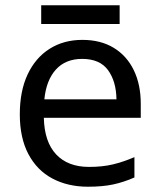

<svg xmlns="http://www.w3.org/2000/svg" viewBox="-20 -697 604 727"><path d="M292 -546Q361 -546 410.5 -516Q460 -486 486.5 -431.5Q513 -377 513 -304V-251H146Q148 -160 192.5 -112.5Q237 -65 317 -65Q368 -65 407.5 -74.5Q447 -84 489 -102V-25Q448 -7 408 1.5Q368 10 313 10Q237 10 178.5 -21Q120 -52 87.5 -113.5Q55 -175 55 -264Q55 -352 84.5 -415Q114 -478 167.5 -512Q221 -546 292 -546ZM291 -474Q228 -474 191.5 -433.5Q155 -393 148 -321H421Q420 -389 389 -431.5Q358 -474 291 -474ZM433 -677V-606H136V-677Z"/></svg>

Font: Noto Sans Bassa Vah
Style: Regular
Weight: 400
Designer: Monotype Design Team
Foundry: Monotype Imaging Inc.
Version: Version 2.002